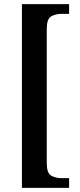

<svg xmlns="http://www.w3.org/2000/svg" viewBox="-20 -780 386 928"><path d="M86 128V-760H314V-713H277Q248 -713 227 -700.5Q206 -688 206 -641V9Q206 56 227 68.5Q248 81 277 81H314V128Z"/></svg>

Font: Noto Serif Myanmar Cond SemBd
Style: Regular
Weight: 600
Width: 3
Designer: Ben Mitchell and the Monotype Design Team
Foundry: Monotype Imaging Inc.
Version: Version 2.106; ttfautohint (v1.8.4.7-5d5b)